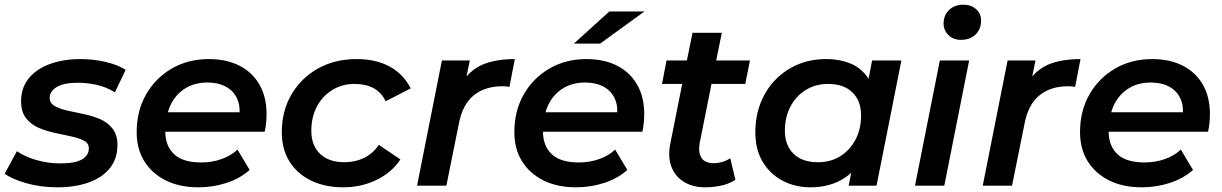

<svg xmlns="http://www.w3.org/2000/svg" viewBox="-34 -792 5212 819"><path d="M211 7Q141 7 80 -10Q19 -27 -14 -51L38 -147Q71 -124 120.5 -109.5Q170 -95 224 -95Q286 -95 315.5 -112Q345 -129 345 -159Q345 -181 324 -192Q303 -203 270.5 -210Q238 -217 200.5 -225Q163 -233 130.5 -247Q98 -261 77 -288Q56 -315 56 -360Q56 -417 88 -457Q120 -497 177.5 -518.5Q235 -540 310 -540Q364 -540 416 -528Q468 -516 502 -494L456 -398Q420 -421 378.5 -430Q337 -439 298 -439Q237 -439 207.5 -420.5Q178 -402 178 -374Q178 -352 199 -340Q220 -328 252.5 -320.5Q285 -313 322.5 -305.5Q360 -298 392.5 -284Q425 -270 446 -243.5Q467 -217 467 -173Q467 -115 434.5 -74.5Q402 -34 344 -13.5Q286 7 211 7Z M812 7Q732 7 673 -22.5Q614 -52 581.5 -104.5Q549 -157 549 -228Q549 -319 589 -389Q629 -459 698.5 -499.5Q768 -540 857 -540Q932 -540 987 -512Q1042 -484 1072.5 -431.5Q1103 -379 1103 -306Q1103 -287 1101 -267Q1099 -247 1095 -230H671Q672 -168 709 -134Q746 -99 825 -99Q870 -99 911 -113.5Q952 -128 979 -154L1031 -67Q989 -30 931.5 -11.5Q874 7 812 7ZM682 -313H988Q989 -346 978 -370Q963 -404 930 -422Q897 -440 851 -440Q796 -440 755.5 -414.5Q715 -389 693 -343Q686 -328 682 -313Z M1430 7Q1351 7 1291.5 -22.5Q1232 -52 1200 -104.5Q1168 -157 1168 -228Q1168 -318 1209 -388.5Q1250 -459 1322 -499.5Q1394 -540 1488 -540Q1569 -540 1627.5 -508.5Q1686 -477 1718 -415L1611 -360Q1593 -398 1559.5 -416Q1526 -434 1478 -434Q1426 -434 1384 -408.5Q1342 -383 1318 -338Q1294 -293 1294 -234Q1294 -172 1331 -136Q1368 -100 1436 -100Q1480 -100 1518 -118Q1556 -136 1582 -174L1674 -112Q1637 -56 1572 -24.5Q1507 7 1430 7Z M1745 0 1851 -534H1970L1956 -466Q1985 -499 2023 -516Q2080 -540 2162 -540L2139 -421Q2131 -423 2124 -423.5Q2117 -424 2108 -424Q2035 -424 1987 -385.5Q1939 -347 1923 -263L1870 0Z M2423 7Q2343 7 2284 -22.5Q2225 -52 2192.5 -104.5Q2160 -157 2160 -228Q2160 -319 2200 -389Q2240 -459 2309.5 -499.5Q2379 -540 2468 -540Q2543 -540 2598 -512Q2653 -484 2683.5 -431.5Q2714 -379 2714 -306Q2714 -287 2712 -267Q2710 -247 2706 -230H2282Q2283 -168 2320 -134Q2357 -99 2436 -99Q2481 -99 2522 -113.5Q2563 -128 2590 -154L2642 -67Q2600 -30 2542.5 -11.5Q2485 7 2423 7ZM2293 -313H2599Q2600 -346 2589 -370Q2574 -404 2541 -422Q2508 -440 2462 -440Q2407 -440 2366.5 -414.5Q2326 -389 2304 -343Q2297 -328 2293 -313ZM2414 -606 2565 -743H2715L2526 -606Z M2974 7Q2922 7 2884.5 -15.5Q2847 -38 2830.5 -79.5Q2814 -121 2825 -178L2876 -434H2790L2809 -534H2896L2920 -652H3045L3021 -534H3165L3145 -434H3001L2950 -179Q2944 -142 2958 -119Q2972 -96 3011 -96Q3029 -96 3047.5 -101.5Q3066 -107 3081 -117L3103 -25Q3075 -7 3041 0Q3007 7 2974 7Z M3423 7Q3358 7 3304.5 -21Q3251 -49 3219.5 -101.5Q3188 -154 3188 -228Q3188 -296 3210.5 -353Q3233 -410 3274 -452Q3315 -494 3369.5 -517Q3424 -540 3489 -540Q3556 -540 3605 -516Q3646 -495 3671 -456L3686 -534H3811L3705 0H3586L3597 -55Q3584 -43 3570 -34Q3509 7 3423 7ZM3455 -100Q3509 -100 3550 -125.5Q3591 -151 3615 -196Q3639 -241 3639 -300Q3639 -362 3602 -398Q3565 -434 3498 -434Q3445 -434 3403.5 -408.5Q3362 -383 3338 -338Q3314 -293 3314 -234Q3314 -172 3351 -136Q3388 -100 3455 -100Z M3869 0 3975 -534H4100L3994 0ZM4065 -622Q4032 -622 4011.5 -642.5Q3991 -663 3991 -692Q3991 -726 4014 -749Q4037 -772 4075 -772Q4109 -772 4130 -752.5Q4151 -733 4151 -705Q4151 -668 4127.5 -645Q4104 -622 4065 -622Z M4158 0 4264 -534H4383L4369 -466Q4398 -499 4436 -516Q4493 -540 4575 -540L4552 -421Q4544 -423 4537 -423.5Q4530 -424 4521 -424Q4448 -424 4400 -385.5Q4352 -347 4336 -263L4283 0Z M4836 7Q4756 7 4697 -22.5Q4638 -52 4605.5 -104.5Q4573 -157 4573 -228Q4573 -319 4613 -389Q4653 -459 4722.5 -499.5Q4792 -540 4881 -540Q4956 -540 5011 -512Q5066 -484 5096.5 -431.5Q5127 -379 5127 -306Q5127 -287 5125 -267Q5123 -247 5119 -230H4695Q4696 -168 4733 -134Q4770 -99 4849 -99Q4894 -99 4935 -113.5Q4976 -128 5003 -154L5055 -67Q5013 -30 4955.5 -11.5Q4898 7 4836 7ZM4706 -313H5012Q5013 -346 5002 -370Q4987 -404 4954 -422Q4921 -440 4875 -440Q4820 -440 4779.5 -414.5Q4739 -389 4717 -343Q4710 -328 4706 -313Z"/></svg>

Font: Montserrat Thin SemiBold
Style: Italic
Weight: 600
Italic angle: -11.3°
Version: Version 9.000